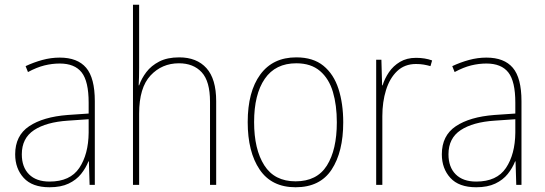

<svg xmlns="http://www.w3.org/2000/svg" viewBox="-20 -780 2298 810"><path d="M232 -537Q307 -537 343.5 -494Q380 -451 380 -353V0H358L355 -99H353Q342 -71 322 -46Q302 -21 269.5 -5.5Q237 10 189 10Q116 10 80 -29.5Q44 -69 44 -129Q44 -208 103 -247.5Q162 -287 266 -295L354 -301V-347Q354 -437 324.5 -474.5Q295 -512 232 -512Q200 -512 167.5 -504Q135 -496 98 -476L88 -501Q122 -517 158.5 -527Q195 -537 232 -537ZM267 -271Q175 -265 123.5 -231Q72 -197 72 -129Q72 -75 102.5 -44.5Q133 -14 189 -14Q276 -14 314.5 -71.5Q353 -129 354 -220V-277Z M567 -495Q567 -472 566.5 -455.5Q566 -439 565 -420H567Q577 -449 597.5 -476Q618 -503 652 -520.5Q686 -538 736 -538Q810 -538 851 -492.5Q892 -447 892 -353V0H866V-351Q866 -437 831 -475Q796 -513 735 -513Q663 -513 615 -461.5Q567 -410 567 -301V0H541V-760H567Z M1428 -264Q1428 -139 1379 -64.5Q1330 10 1227 10Q1126 10 1075.5 -64.5Q1025 -139 1025 -265Q1025 -393 1078 -465.5Q1131 -538 1230 -538Q1301 -538 1344.5 -502.5Q1388 -467 1408 -405Q1428 -343 1428 -264ZM1052 -265Q1052 -150 1095 -82.5Q1138 -15 1227 -15Q1317 -15 1359 -81.5Q1401 -148 1401 -264Q1401 -336 1384.5 -392Q1368 -448 1330 -480.5Q1292 -513 1230 -513Q1142 -513 1097 -447.5Q1052 -382 1052 -265Z M1735 -536Q1773 -536 1803 -525L1796 -501Q1782 -505 1767.5 -507.5Q1753 -510 1735 -510Q1687 -510 1655.5 -480Q1624 -450 1608.5 -400Q1593 -350 1593 -290V0H1567V-528H1589L1592 -420H1594Q1603 -449 1621 -475.5Q1639 -502 1667.5 -519Q1696 -536 1735 -536Z M2032 -537Q2107 -537 2143.5 -494Q2180 -451 2180 -353V0H2158L2155 -99H2153Q2142 -71 2122 -46Q2102 -21 2069.5 -5.5Q2037 10 1989 10Q1916 10 1880 -29.5Q1844 -69 1844 -129Q1844 -208 1903 -247.5Q1962 -287 2066 -295L2154 -301V-347Q2154 -437 2124.5 -474.5Q2095 -512 2032 -512Q2000 -512 1967.5 -504Q1935 -496 1898 -476L1888 -501Q1922 -517 1958.5 -527Q1995 -537 2032 -537ZM2067 -271Q1975 -265 1923.5 -231Q1872 -197 1872 -129Q1872 -75 1902.5 -44.5Q1933 -14 1989 -14Q2076 -14 2114.5 -71.5Q2153 -129 2154 -220V-277Z"/></svg>

Font: Noto Sans Lao Looped SemiCondensed Thin
Style: Regular
Weight: 100
Width: 4
Designer: Mark Frömberg, Ben Mitchell
Foundry: The Fontpad Ltd
Version: Version 1.002; ttfautohint (v1.8.4.7-5d5b)